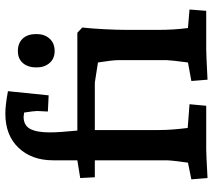

<svg xmlns="http://www.w3.org/2000/svg" viewBox="-60 -750 815 736"><g transform="rotate(-90 348.0 -382.5)"><path d="M457 -651Q457 -683 473.5 -702.5Q490 -722 520 -722Q550 -722 567.5 -703.5Q585 -685 585 -651Q585 -620 567.5 -600.5Q550 -581 520 -581Q491 -581 474 -600.5Q457 -620 457 -651ZM225 -71 316 -64 310 0H143Q126 0 33 5L28 -57L92 -70Q101 -135 101 -152V-427H36L33 -483L101 -494V-587Q101 -669 149 -719.5Q197 -770 280 -770Q313 -770 366 -760L350 -604L288 -607L290 -648Q290 -660 284 -698L268 -700Q235 -700 221.5 -675Q208 -650 208 -600Q208 -564 215 -494H590L610 -475Q606 -439 603.5 -390Q601 -341 601 -306V-182Q601 -124 608 -70L679 -64L674 0H526Q508 0 410 5L405 -57L476 -70Q485 -138 485 -152V-336Q485 -359 476 -415L399 -427H217V-182Q217 -133 225 -71Z"/></g></svg>

Font: Andada Pro
Style: Bold
Weight: 700
Designer: Carolina Giovagnoli
Foundry: Huerta Tipografica
Version: Version 3.005; ttfautohint (v1.8.4)